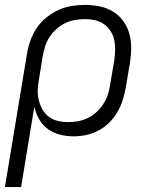

<svg xmlns="http://www.w3.org/2000/svg" viewBox="-21 -548 641 783"><path d="M-1 215 89 -328Q93 -355 102.5 -381.5Q112 -408 128 -432.5Q144 -457 167.5 -476Q191 -495 217 -507Q243 -519 270.5 -523.5Q298 -528 325 -528Q356 -528 385.5 -522Q415 -516 439.5 -501Q464 -486 481 -463Q498 -440 506 -412Q514 -384 514 -353.5Q514 -323 509 -292L492 -192Q488 -167 480 -141.5Q472 -116 458.5 -92.5Q445 -69 425.5 -49Q406 -29 381.5 -16Q357 -3 331 2.5Q305 8 280 8Q250 8 223 1Q196 -6 174 -22Q152 -38 138.5 -62Q125 -86 119 -113L65 215ZM256 -50Q276 -50 296.5 -53.5Q317 -57 336.5 -66.5Q356 -76 372.5 -91Q389 -106 400.5 -124Q412 -142 418.5 -161.5Q425 -181 428 -202L445 -302Q448 -323 448.5 -344Q449 -365 445 -384.5Q441 -404 430 -421Q419 -438 403 -449.5Q387 -461 367 -465.5Q347 -470 326 -470Q306 -470 285 -466.5Q264 -463 244.5 -453.5Q225 -444 208.5 -429Q192 -414 180.5 -396Q169 -378 163 -358.5Q157 -339 153 -318L138 -225Q134 -204 133 -182Q132 -160 137 -140Q142 -120 152 -102Q162 -84 178 -72Q194 -60 214.5 -55Q235 -50 256 -50Z"/></svg>

Font: Iosevka Aile Light
Style: Italic
Weight: 300
Italic angle: -9°
Designer: Belleve Invis
Foundry: Belleve Invis
Version: Version 31.1.0; ttfautohint (v1.8.4)